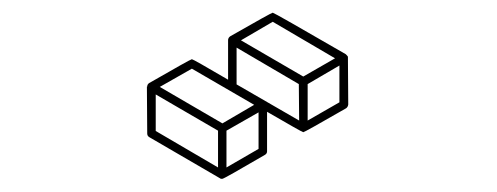

<svg xmlns="http://www.w3.org/2000/svg" viewBox="-20 -943 772 298"><path d="M325.2 -665.5H322.8L211.9 -730Q208.5 -731.9 208.5 -735.8L208 -808.6H208.5Q208.5 -812 211.4 -814Q275.9 -851.1 277.8 -851.1Q279.8 -851.1 334 -819.3V-881.3Q334.5 -884.8 337.4 -886.7Q401.4 -923.3 403.3 -923.3Q405.3 -923.3 516.6 -858.9Q517.6 -857.9 518.1 -857.4Q518.6 -856.9 519 -856.4Q519.5 -856 520 -855L520.5 -780.8Q520 -776.9 517.1 -774.9Q452.6 -737.8 450.7 -737.8Q448.2 -738.3 394.5 -769.5V-708Q394.5 -704.6 391.1 -702.6Q327.6 -665.5 325.2 -665.5ZM331.5 -683.1 381.3 -711.9V-768.6L331.5 -740.2ZM457.5 -755.9 506.8 -784.2V-841.3L457.5 -812.5ZM450.7 -824.2 500 -852.5 403.3 -909.2 354 -880.4ZM444.3 -755.9 443.8 -812.5 347.2 -869.1V-812ZM325.2 -751.5 374.5 -780.3 277.8 -836.4 228 -808.1ZM318.4 -683.1V-740.2L221.7 -796.4V-739.7Z"/></svg>

Font: 3D Isometric
Style: Regular
Weight: 400
Designer: GGBotNet
Version: 1.10